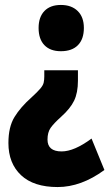

<svg xmlns="http://www.w3.org/2000/svg" viewBox="-20 -583 442 776"><path d="M295 -257Q295 -208 279.5 -176Q264 -144 227 -111Q197 -84 184.5 -66Q172 -48 172 -19Q172 29 229 29Q280 29 350 -23L402 104Q308 173 213 173Q116 173 65 125Q14 77 14 -5Q14 -70 38.5 -110Q63 -150 107 -189Q132 -212 143 -225Q154 -238 156.5 -249Q159 -260 159 -274V-299H295ZM319 -470Q319 -425 295 -400.5Q271 -376 226 -376Q183 -376 159.5 -400.5Q136 -425 136 -470Q136 -514 159.5 -538.5Q183 -563 226 -563Q269 -563 294 -538.5Q319 -514 319 -470Z"/></svg>

Font: Noto Sans ExtraCondensed Black
Style: Regular
Weight: 900
Width: 2
Designer: Monotype Design Team
Foundry: Monotype Imaging Inc.
Version: Version 2.013; ttfautohint (v1.8.4.7-5d5b)